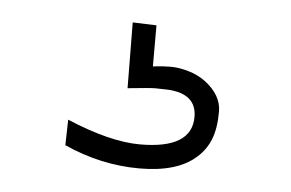

<svg xmlns="http://www.w3.org/2000/svg" viewBox="-31 -51 487 321"><g transform="rotate(5 212.0 110.0)"><path d="M249 95.7Q236.8 95.2 227.5 95.2Q218.3 95.2 181.2 99.1L180.2 -11.2L220.2 -9.8V59.1Q235.8 57.1 250 57.1Q264.2 57.1 280 61.8Q295.9 66.4 308.6 75.7Q336.9 97.2 336.9 124.8Q336.9 152.3 329.8 170.7Q322.8 189 308.1 202.1Q276.9 231 212.4 231Q147.9 231 85.9 203.1L86.9 160.2Q159.7 190.9 210 190.9Q296.9 190.9 296.9 137.2Q296.9 98.6 249 95.7Z"/></g></svg>

Font: Smokum
Style: Regular
Weight: 400
Designer: Astigmatic (AOETI)
Foundry: Astigmatic (AOETI)
Version: Version 1.001